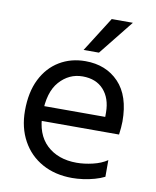

<svg xmlns="http://www.w3.org/2000/svg" viewBox="-82 -779 686 847"><g transform="rotate(10 261.0 -355.5)"><path d="M93.8 -219.7V-285.8H396.4Q396.4 -288.8 396.4 -296.1Q396.4 -303.5 396.4 -306.5Q395.8 -369.5 361.9 -407Q328.1 -444.4 267.9 -444.4Q207 -444.4 164.3 -396.4Q121.7 -348.4 121.7 -251.6Q121.7 -160.3 172.4 -112.4Q223.2 -64.6 306.6 -64.6Q340.6 -64.6 378.6 -73.5Q416.6 -82.4 443 -100.4V-25.8Q424.2 -16.2 399 -9.1Q373.7 -2 347.8 1.5Q321.8 5 299 5Q222.5 5 164.7 -27Q106.8 -59.1 74.9 -117.3Q42.9 -175.5 42.9 -251.6Q42.9 -334.8 72.1 -393.1Q101.4 -451.4 152.5 -482.1Q203.6 -512.8 268.2 -512.8Q360.7 -512.8 417.7 -453.3Q474.8 -393.8 474.8 -278.9Q474.8 -270.1 473.4 -250.9Q471.9 -231.7 469.9 -219.7ZM251.1 -560.1 349.7 -715.8H444.4L319.9 -560.1Z"/></g></svg>

Font: Hind Variable Light
Style: Regular
Weight: 300
Designer: Manushi Parikh, Satya Rajpurohit
Foundry: Indian Type Foundry
Version: Version 3.000